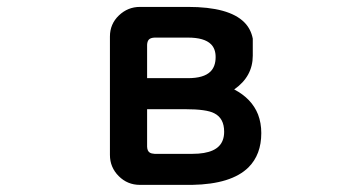

<svg xmlns="http://www.w3.org/2000/svg" viewBox="-20 -513 1040 550"><path d="M401.4 -289.1H518.6Q564 -289.1 583 -308.1Q597.7 -322.8 597.7 -349.6Q597.7 -373 584.5 -386.2Q565.4 -405.3 518.6 -405.3H422.9Q411.6 -404.8 406.7 -399.9Q401.9 -395 401.4 -384.8ZM531.2 -72.3Q604 -72.3 618.2 -111.8Q622.1 -122.1 622.1 -135.7Q622.1 -174.3 593.8 -188.5Q571.8 -200.2 510.7 -200.2H401.4V-92.8Q401.9 -80.1 409.2 -75.7Q414.1 -72.8 422.9 -72.3ZM704.1 -353.5Q704.1 -293.9 650.9 -256.8Q701.2 -230.5 719.2 -185.1Q728.5 -160.6 728.5 -131.8Q728.5 -70.3 691.9 -33.7Q643.1 14.6 530.3 16.6H380.9Q345.2 16.6 320.1 -8.5Q294.9 -33.7 294.9 -69.3V-408.2Q294.9 -444.3 320.6 -468.8Q346.2 -493.2 380.9 -493.2H518.6Q635.7 -493.2 679.7 -449.2Q698.7 -430.2 704.1 -402.3Z"/></svg>

Font: YuPearl-SemiBold
Style: SemiBold
Weight: 600
Designer: Max Yao
Foundry: Max-Everyday
Version: Version 1.011; ttfautohint (v1.8.3)